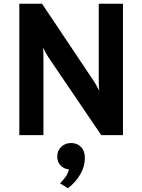

<svg xmlns="http://www.w3.org/2000/svg" viewBox="-20 -720 758 1023"><path d="M83 0V-700H204L479.8 -287.8Q485.5 -278.9 494.3 -263.7Q503.1 -248.5 508.8 -235.8Q507.7 -247 506.9 -262.9Q506.2 -278.7 506.2 -288V-700H635.2V0H519.4L238 -414.8Q232.4 -423.6 223.7 -439.1Q214.9 -454.6 208.8 -466.8Q210.7 -454.3 211.1 -440Q211.4 -425.6 211.4 -414.8V0ZM342.2 282.8 300 257.2Q316.2 240.3 329.1 222.7Q342 205 347.6 182.2Q322.1 180.7 303.6 162.6Q285 144.6 285 114Q285 83.4 305.9 62.7Q326.8 42 359.2 42Q390.1 42 411.1 62.6Q432.2 83.3 432.2 121.8Q432.2 165.9 408.5 207.7Q384.8 249.5 342.2 282.8Z"/></svg>

Font: Overpass
Style: Regular
Weight: 400
Designer: Delve Withrington, Dave Bailey, Thomas Jockin
Foundry: Delve Fonts LLC
Version: Version 4.000